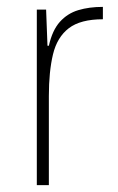

<svg xmlns="http://www.w3.org/2000/svg" viewBox="-20 -538 344 558"><path d="M87 0V-510H114L118 -405H122Q132 -450 154 -474.5Q176 -499 207.5 -508.5Q239 -518 279 -518V-482Q214 -482 180 -456Q146 -430 134 -380Q122 -330 122 -259V0Z"/></svg>

Font: Saira SemiCondensed Thin
Style: Regular
Weight: 250
Width: 4
Designer: Hector Gatti with collaboration of the Omnibus-Type team
Foundry: Omnibus-Type
Version: Version 1.101